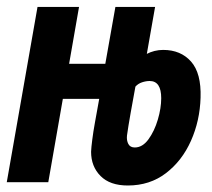

<svg xmlns="http://www.w3.org/2000/svg" viewBox="-21 -538 627 567"><path d="M356.4 9.8Q303.7 9.8 275.9 -18.3Q248 -46.4 248 -89.8Q248.5 -102.5 251.5 -125.7Q254.4 -148.9 259.3 -175.8L272 -246.1H164.6L121.6 0H-1L89.8 -517.6H212.4L183.1 -349.6H290L319.8 -517.6H437L412.6 -378.9Q422.9 -384.3 435.3 -387.5Q447.8 -390.6 460.9 -390.6Q512.7 -390.6 543.2 -356.2Q573.7 -321.8 571.3 -249.5Q569.3 -181.6 543 -122.3Q516.6 -63 469 -26.6Q421.4 9.8 356.4 9.8ZM378.9 -282.2Q372.1 -245.1 364.7 -203.9Q357.4 -162.6 354 -137.7Q352.5 -123.5 357.9 -113Q363.3 -102.5 377 -102.5Q399.9 -102.5 417.5 -126.7Q435.1 -150.9 445.1 -184.8Q455.1 -218.8 455.1 -248Q455.1 -298.8 420.9 -298.8Q410.2 -298.8 398.4 -294.9Q386.7 -291 378.9 -282.2Z"/></svg>

Font: Cascadia Code PL SemiBold
Style: Italic
Weight: 600
Italic angle: -10°
Monospace: yes
Designer: Aaron Bell
Foundry: Saja Typeworks
Version: Version 2404.023; ttfautohint (v1.8.4)